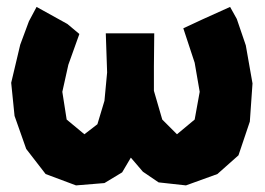

<svg xmlns="http://www.w3.org/2000/svg" viewBox="-20 -529 773 561"><path d="M86.9 -508.8 64.5 -466.8 39.1 -398.4 12.7 -287.1 22.5 -190.4 56.6 -93.8 113.3 -20.5 202.1 12.7 285.2 5.9 336.9 -25.4 362.3 -68.4 397.5 -27.3 443.4 3.9 523.4 12.7 615.2 -20.5 676.8 -75.2 710 -173.8 717.8 -285.2 698.2 -396.5 671.9 -473.6 652.3 -508.8 572.3 -472.7 515.6 -446.3 548.8 -345.7 563.5 -260.7 548.8 -179.7 497.1 -136.7 454.1 -179.7 429.7 -263.7V-335L430.7 -431.6H405.3H331.1H289.1L293 -317.4L285.2 -234.4L264.6 -166L226.6 -136.7L174.8 -179.7L162.1 -260.7L179.7 -339.8L211.9 -429.7L176.8 -459Z"/></svg>

Font: MaokenAssortedSans-Lite
Style: Lite
Weight: 400
Version: Version 1.400